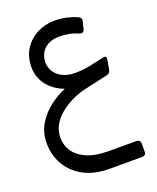

<svg xmlns="http://www.w3.org/2000/svg" viewBox="-158 -611 861 1054"><g transform="rotate(-20 273.0 -84.0)"><path d="M297 350Q209 350 147 316.5Q85 283 52.5 226.5Q20 170 20 100Q20 39 48.5 -9Q77 -57 122 -92Q167 -127 216 -147Q175 -162 145 -188Q115 -214 99.5 -248Q84 -282 84 -318Q84 -381 112.5 -425.5Q141 -470 188 -494Q235 -518 289 -518Q324 -518 357 -511Q390 -504 415 -493Q428 -488 433.5 -480Q439 -472 434 -459L425 -420Q421 -406 412.5 -403Q404 -400 391 -406Q367 -417 339 -422Q311 -427 287 -427Q229 -427 197 -396.5Q165 -366 165 -319Q165 -291 180 -266Q195 -241 225.5 -225Q256 -209 302 -209Q329 -209 358 -213Q387 -217 415.5 -224Q444 -231 471 -236Q484 -239 488 -234Q492 -229 490 -217L481 -166Q478 -151 472 -145Q466 -139 454 -137L320 -107Q280 -98 241.5 -79.5Q203 -61 171 -35Q139 -9 120 24.5Q101 58 101 97Q101 141 124.5 177Q148 213 198 235Q248 257 326 257H486Q510 257 510 280V327Q510 350 486 350Z"/></g></svg>

Font: Rubik
Style: Italic
Weight: 400
Italic angle: -12°
Designer: Hubert and Fischer
Foundry: Hubert and Fischer
Version: Version 2.300;gftools[0.9.30]